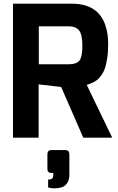

<svg xmlns="http://www.w3.org/2000/svg" viewBox="-20 -752 647 1049"><path d="M239 171V92Q239 68 261 68H337Q359 68 359 92V203Q359 231 347 248Q335 266 318 271Q297 277 280 277Q264 277 255 275L243 272V229Q256 229 263 225Q271 219 271 206V193H261Q239 193 239 171ZM51 0V-732H371Q517 -732 556 -613Q571 -567 571 -516Q571 -466 566 -436Q561 -405 555 -384Q549 -364 538 -347Q526 -330 518 -322Q509 -313 495 -305Q478 -296 454 -288L593 0H435L314 -277L191 -291V0ZM192 -401H358Q397 -401 414 -421Q430 -441 430 -502Q430 -563 412 -586Q394 -608 358 -608H192Z"/></svg>

Font: Mina
Style: Bold
Weight: 700
Version: Version 1.000